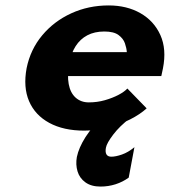

<svg xmlns="http://www.w3.org/2000/svg" viewBox="-20 -471 625 707"><path d="M290 10Q214 10 161.5 -18.5Q109 -47 87 -98.5Q65 -150 78 -220Q92 -289 135.5 -341Q179 -393 242.5 -422Q306 -451 380 -451Q447 -451 497 -422.5Q547 -394 570.5 -342Q594 -290 580 -219L574 -191H201L218 -279H447Q446 -294 440 -311.5Q434 -329 416.5 -342Q399 -355 364 -355Q328 -355 301.5 -341Q275 -327 258.5 -301Q242 -275 235 -239Q227 -194 233 -161.5Q239 -129 258.5 -111.5Q278 -94 307 -94Q338 -94 366 -102Q394 -110 416 -121.5Q438 -133 449 -145L520 -72Q496 -50 459.5 -31.5Q423 -13 379.5 -1.5Q336 10 290 10ZM350 216Q316 216 294.5 200.5Q273 185 265.5 160Q258 135 263 107Q270 73 295 33.5Q320 -6 358 -35H458Q421 -7 397 24.5Q373 56 370 73Q367 89 372 97.5Q377 106 390 106Q406 106 429 98Q452 90 475 71L454 183Q432 199 405.5 207.5Q379 216 350 216Z"/></svg>

Font: Teachers
Style: Italic
Weight: 400
Italic angle: -11°
Designer: Alfredo Marco Pradil, Chank Diesel
Version: Version 1.001